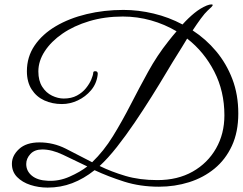

<svg xmlns="http://www.w3.org/2000/svg" viewBox="-20 -808 1101 871"><path d="M196 43Q155 43 118 31Q81 19 57.5 -5Q34 -29 34 -65Q34 -102 66.5 -132Q99 -162 159 -162Q222 -162 278.5 -133.5Q335 -105 398 -72Q451 -123 492.5 -190.5Q534 -258 572.5 -333Q611 -408 652 -482.5Q693 -557 744 -621Q753 -632 762 -643.5Q771 -655 781 -666Q727 -698 665 -715.5Q603 -733 537 -733Q455 -733 385 -712Q315 -691 263.5 -655.5Q212 -620 183 -575.5Q154 -531 154 -484Q154 -442 171.5 -414.5Q189 -387 216 -374Q243 -361 269 -361Q304 -361 329 -374.5Q354 -388 370 -408Q386 -428 394 -447Q402 -466 403 -478Q403 -485 412 -485Q426 -485 423 -468Q418 -428 393 -398.5Q368 -369 333 -352.5Q298 -336 261 -336Q217 -336 181 -352.5Q145 -369 123.5 -402.5Q102 -436 102 -485Q102 -550 137 -601.5Q172 -653 233 -689Q294 -725 373 -744Q452 -763 540 -763Q608 -763 677 -746.5Q746 -730 808 -697Q834 -726 861.5 -748.5Q889 -771 918 -783Q931 -788 939 -788Q945 -788 945 -785Q945 -780 922 -760Q909 -748 891 -723.5Q873 -699 854 -670Q914 -631 960.5 -575.5Q1007 -520 1034 -449.5Q1061 -379 1061 -293Q1061 -209 1032 -146.5Q1003 -84 953 -43Q903 -2 838 18.5Q773 39 701 39Q616 39 543.5 16Q471 -7 409 -36Q360 3 307.5 23Q255 43 196 43ZM786 -563Q765 -530 735 -479.5Q705 -429 668 -370Q631 -311 591 -252Q551 -193 510.5 -141.5Q470 -90 432 -55Q485 -29 549 -10Q613 9 694 9Q786 9 854 -29.5Q922 -68 960 -134.5Q998 -201 998 -285Q998 -394 952 -483.5Q906 -573 829 -633Q816 -612 805 -593.5Q794 -575 786 -563ZM196 12Q247 15 295.5 -6.5Q344 -28 376 -53Q316 -82 265.5 -106Q215 -130 172 -130Q137 -130 118 -109.5Q99 -89 99 -64Q99 -32 124.5 -11Q150 10 196 12Z"/></svg>

Font: Great Vibes
Style: Regular
Weight: 400
Designer: Robert E. Leuschke, Viktoriya Grabowska, Viviana Monsalve, Eben Sorkin
Foundry: Robert E. Leuschke
Version: Version 1.103; ttfautohint (v1.8.4.7-5d5b)